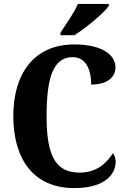

<svg xmlns="http://www.w3.org/2000/svg" viewBox="-20 -951 648 981"><path d="M289 -784V-771H360C420 -809 513 -886 536 -921V-931H378C360 -886 315 -825 289 -784ZM359 10C527 10 571 -69 571 -125C571 -140 565 -160 557 -168C527 -122 478 -69 387 -69C262 -69 218 -158 218 -358C218 -549 250 -659 351 -659C424 -659 446 -586 446 -519C529 -519 570 -557 570 -607C570 -671 500 -724 360 -724C154 -724 48 -575 48 -358C48 -137 152 10 359 10Z"/></svg>

Font: Noto Serif Condensed ExtraBold
Style: Regular
Weight: 800
Width: 3
Designer: Monotype Design Team
Foundry: Monotype Imaging Inc.
Version: Version 2.013